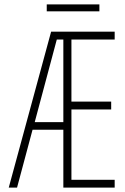

<svg xmlns="http://www.w3.org/2000/svg" viewBox="-20 -859 570 879"><path d="M20 0 214 -714H505V-678H307V-394H489V-358H307V-36H505V0H270V-265H129L58 0ZM240 -678 139 -300H270V-678ZM194 -807V-839H435V-807Z"/></svg>

Font: Noto Sans Mono Condensed ExtraLight
Style: Regular
Weight: 200
Width: 3
Designer: Monotype Design Team
Foundry: Monotype Imaging Inc.
Version: Version 2.014; ttfautohint (v1.8.4.7-5d5b)